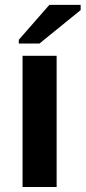

<svg xmlns="http://www.w3.org/2000/svg" viewBox="-20 -753 345 773"><path d="M70.8 0V-528.3H208V0ZM55.7 -577.6V-592.8L178.7 -733.4H304.7V-712.4L138.7 -577.6Z"/></svg>

Font: TypoPRO Liberation Sans
Style: Bold
Weight: 700
Designer: Steve Matteson
Foundry: Ascender Corporation
Version: Version 2.00.1